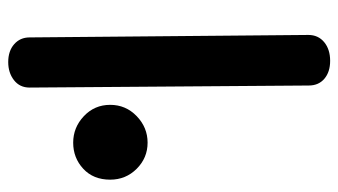

<svg xmlns="http://www.w3.org/2000/svg" viewBox="-198 -634 823 467"><g transform="rotate(90 213.5 -400.5)"><path d="M71 -61 65 -739Q65 -763 82.5 -777.5Q100 -792 128 -792Q155 -792 171.5 -778Q188 -764 188 -740L193 -61Q193 -37 175 -23Q157 -9 131 -9Q104 -9 87.5 -23.5Q71 -38 71 -61ZM235 -257Q235 -295 262.5 -321.5Q290 -348 327 -348Q364 -348 390.5 -321.5Q417 -295 417 -257Q417 -216 390.5 -191.5Q364 -167 327 -167Q290 -167 262.5 -193Q235 -219 235 -257Z"/></g></svg>

Font: Mali SemiBold
Style: Regular
Weight: 600
Designer: Kitiyaporn Chalermlarp | Katatrad Aksorn Co.,Ltd.
Foundry: Cadson Demak Co.,Ltd.
Version: Version 1.000; ttfautohint (v1.6)